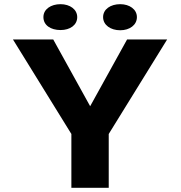

<svg xmlns="http://www.w3.org/2000/svg" viewBox="-20 -900 866 920"><path d="M412 -391 235 -711H42L322 -258V0H501V-258L781 -711H589ZM270 -756C316 -756 350 -780 350 -818C350 -855 315 -880 270 -880C224 -880 188 -856 188 -818C188 -779 223 -756 270 -756ZM556 -755C601 -755 636 -780 636 -818C636 -855 601 -880 556 -880C510 -880 474 -856 474 -818C474 -780 510 -755 556 -755Z"/></svg>

Font: Asimov
Style: XWid
Weight: 500
Designer: Google
Version: Version 2.000980; 2014